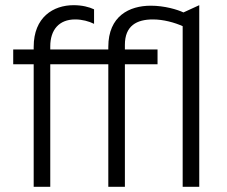

<svg xmlns="http://www.w3.org/2000/svg" viewBox="-20 -721 875 741"><path d="M31 -473H110V0H174V-473H398V0H462V-473H588V-530H462V-548C462 -622 508 -646 570 -646C611 -646 654 -634 685 -620V0H749V-701L688 -673C665 -684 615 -699 562 -699C479 -699 398 -659 398 -540V-530H174V-542C174 -606 208 -646 270 -646C297 -646 323 -639 343 -629V-685C324 -694 297 -701 264 -701C186 -701 110 -655 110 -540V-530H31Z"/></svg>

Font: Roundo
Style: Regular
Weight: 400
Designer: Shiva Nallaperumal
Foundry: Indian Type Foundry
Version: Version 2.000